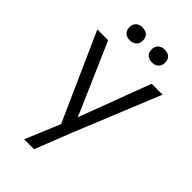

<svg xmlns="http://www.w3.org/2000/svg" viewBox="-283 -805 1120 1120"><g transform="rotate(45 277.0 -245.0)"><path d="M159 230 249 15 8 -525H97L277 -112Q281 -103 289 -81Q291 -87 296 -99.5Q301 -112 303 -118L456 -525H546L330 4L241 230ZM131 -667Q131 -691 145.5 -705.5Q160 -720 186 -720Q212 -720 227 -706Q242 -692 242 -667Q242 -643 227 -628.5Q212 -614 186 -614Q160 -614 145.5 -628Q131 -642 131 -667ZM314 -667Q314 -691 329 -705.5Q344 -720 370 -720Q396 -720 410.5 -706Q425 -692 425 -667Q425 -643 410 -628.5Q395 -614 370 -614Q343 -614 328.5 -628Q314 -642 314 -667Z"/></g></svg>

Font: Easer Grotesk Light
Style: Regular
Weight: 300
Designer: Boardeaser, Bonnie Shaver-Troup, Thomas Jockin
Foundry: Lexend
Version: Version 1.008;Glyphs 3.1.2 (3151)